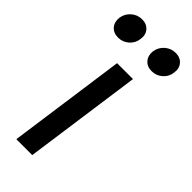

<svg xmlns="http://www.w3.org/2000/svg" viewBox="-230 -731 768 768"><g transform="rotate(45 153.5 -347.5)"><path d="M121 -500H211L141 0H51ZM51 -575Q25 -575 10.5 -592Q-4 -609 -1 -635Q3 -661 22.5 -678Q42 -695 68 -695Q94 -695 108.5 -678Q123 -661 119 -635Q116 -609 96.5 -592Q77 -575 51 -575ZM241 -575Q215 -575 200.5 -592Q186 -609 189 -635Q193 -661 212.5 -678Q232 -695 258 -695Q284 -695 298.5 -678Q313 -661 309 -635Q306 -609 286.5 -592Q267 -575 241 -575Z"/></g></svg>

Font: Retni Sans Medium
Style: Italic
Weight: 500
Italic angle: -8°
Designer: Vitaly Kuzmin
Foundry: ParaType Ltd.
Version: Version 1.00;June 10, 2019;FontCreator 11.5.0.2425 64-bit; t